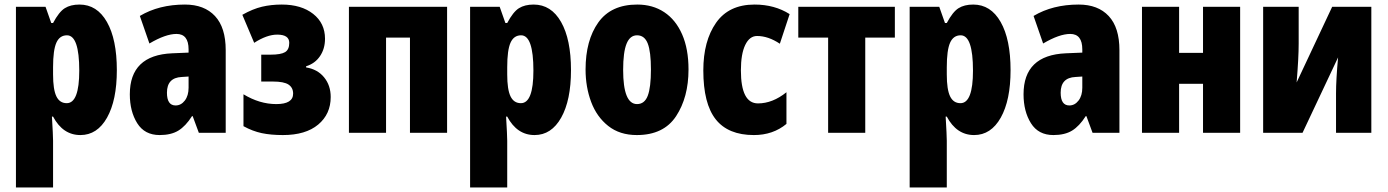

<svg xmlns="http://www.w3.org/2000/svg" viewBox="-20 -583 6092 843"><path d="M493 -275Q493 -143 450 -66.5Q407 10 333 10Q256 10 213 -71H208Q213 12 213 35V240H50V-553H180L205 -482H213Q239 -531 264.5 -547Q290 -563 329 -563Q406 -563 449.5 -486.5Q493 -410 493 -275ZM213 -288V-256Q213 -190 227.5 -160Q242 -130 273 -130Q328 -130 328 -273Q328 -428 274 -428Q242 -428 227.5 -395.5Q213 -363 213 -288Z M971 -363V0H853L826 -73H823Q795 -29 763 -9.5Q731 10 681 10Q615 10 582.5 -42Q550 -94 550 -169Q550 -341 736 -349L808 -352V-366Q808 -434 755 -434Q707 -434 636 -392L594 -513Q678 -563 792 -563Q877 -563 924 -512.5Q971 -462 971 -363ZM778 -245Q713 -242 713 -176Q713 -120 751 -120Q775 -120 791.5 -141.5Q808 -163 808 -198V-247Z M1407 -413Q1407 -369 1385 -336.5Q1363 -304 1324 -292V-287Q1374 -279 1403 -243.5Q1432 -208 1432 -157Q1432 -82 1377 -36Q1322 10 1222 10Q1169 10 1129 1.5Q1089 -7 1049 -29V-169Q1120 -126 1193 -126Q1267 -126 1267 -172Q1267 -198 1247 -211.5Q1227 -225 1178 -225H1127V-343H1168Q1213 -343 1231.5 -354Q1250 -365 1250 -395Q1250 -431 1197 -431Q1152 -431 1096 -395L1044 -518Q1090 -544 1130.5 -553.5Q1171 -563 1217 -563Q1303 -563 1355 -522Q1407 -481 1407 -413Z M1943 0H1780V-418H1675V0H1512V-553H1943Z M2487 -275Q2487 -143 2444 -66.5Q2401 10 2327 10Q2250 10 2207 -71H2202Q2207 12 2207 35V240H2044V-553H2174L2199 -482H2207Q2233 -531 2258.5 -547Q2284 -563 2323 -563Q2400 -563 2443.5 -486.5Q2487 -410 2487 -275ZM2207 -288V-256Q2207 -190 2221.5 -160Q2236 -130 2267 -130Q2322 -130 2322 -273Q2322 -428 2268 -428Q2236 -428 2221.5 -395.5Q2207 -363 2207 -288Z M2776 10Q2701 10 2650.5 -30Q2600 -70 2575.5 -135.5Q2551 -201 2551 -278Q2551 -406 2607 -484.5Q2663 -563 2778 -563Q2846 -563 2896.5 -529.5Q2947 -496 2975 -432Q3003 -368 3003 -278Q3003 -156 2948.5 -73Q2894 10 2776 10ZM2777 -126Q2810 -126 2824 -162.5Q2838 -199 2838 -278Q2838 -356 2824 -392Q2810 -428 2777 -428Q2746 -428 2731 -391Q2716 -354 2716 -276Q2716 -126 2777 -126Z M3068 -274Q3068 -403 3124 -483Q3180 -563 3293 -563Q3381 -563 3447 -521L3404 -391Q3353 -425 3304 -425Q3271 -425 3252 -385.5Q3233 -346 3233 -274Q3233 -129 3308 -129Q3372 -129 3433 -178V-39Q3374 10 3290 10Q3177 10 3122.5 -59Q3068 -128 3068 -274Z M3779 -418V0H3616V-418H3485V-553H3909V-418Z M4417 -275Q4417 -143 4374 -66.5Q4331 10 4257 10Q4180 10 4137 -71H4132Q4137 12 4137 35V240H3974V-553H4104L4129 -482H4137Q4163 -531 4188.5 -547Q4214 -563 4253 -563Q4330 -563 4373.5 -486.5Q4417 -410 4417 -275ZM4137 -288V-256Q4137 -190 4151.5 -160Q4166 -130 4197 -130Q4252 -130 4252 -273Q4252 -428 4198 -428Q4166 -428 4151.5 -395.5Q4137 -363 4137 -288Z M4895 -363V0H4777L4750 -73H4747Q4719 -29 4687 -9.5Q4655 10 4605 10Q4539 10 4506.5 -42Q4474 -94 4474 -169Q4474 -341 4660 -349L4732 -352V-366Q4732 -434 4679 -434Q4631 -434 4560 -392L4518 -513Q4602 -563 4716 -563Q4801 -563 4848 -512.5Q4895 -462 4895 -363ZM4702 -245Q4637 -242 4637 -176Q4637 -120 4675 -120Q4699 -120 4715.5 -141.5Q4732 -163 4732 -198V-247Z M5157 -351H5262V-553H5425V0H5262V-215H5157V0H4994V-553H5157Z M5682 -392Q5682 -329 5673 -221L5829 -553H6001V0H5846V-173Q5846 -232 5855 -331L5699 0H5526V-553H5682Z"/></svg>

Font: Noto Sans UI CondBlack
Style: Regular
Weight: 900
Width: 3
Designer: Monotype Design Team
Foundry: Monotype Imaging Inc.
Version: Version 1.001